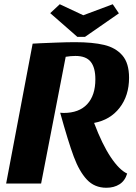

<svg xmlns="http://www.w3.org/2000/svg" viewBox="-20 -866 643 906"><path d="M171 -662Q193 -663 245 -665Q297 -667 334 -667Q417 -667 471.5 -654Q526 -641 557.5 -604.5Q589 -568 589 -499Q589 -415 544.5 -357.5Q500 -300 424 -286Q462 -185 502.5 -124.5Q543 -64 580 -47Q570 -13 544 3.5Q518 20 482 20Q426 20 390 -18.5Q354 -57 328 -127Q302 -197 264 -334Q271 -333 280 -333Q353 -333 391.5 -374.5Q430 -416 430 -492Q430 -547 408 -574.5Q386 -602 336 -602Q314 -602 290 -598L174 0H9L134 -660ZM512 -846 541 -803 381 -692H345L217 -804L262 -846L373 -794Z"/></svg>

Font: Sansita
Style: Bold Italic
Weight: 700
Italic angle: -11°
Designer: Pablo Cosgaya
Foundry: Omnibus-Type
Version: Version 1.006